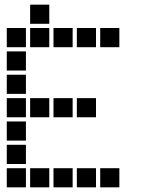

<svg xmlns="http://www.w3.org/2000/svg" viewBox="-20 -811 640 822"><path d="M110 -791Q109 -791 109 -791Q109 -791 109 -790V-710Q109 -709 109 -709Q109 -709 110 -709H190Q191 -709 191 -709Q191 -709 191 -710V-790Q191 -791 191 -791Q191 -791 190 -791ZM10 -691Q9 -691 9 -691Q9 -691 9 -690V-610Q9 -609 9 -609Q9 -609 10 -609H90Q91 -609 91 -609Q91 -609 91 -610V-690Q91 -691 91 -691Q91 -691 90 -691ZM110 -691Q109 -691 109 -691Q109 -691 109 -690V-610Q109 -609 109 -609Q109 -609 110 -609H190Q191 -609 191 -609Q191 -609 191 -610V-690Q191 -691 191 -691Q191 -691 190 -691ZM210 -691Q209 -691 209 -691Q209 -691 209 -690V-610Q209 -609 209 -609Q209 -609 210 -609H290Q291 -609 291 -609Q291 -609 291 -610V-690Q291 -691 291 -691Q291 -691 290 -691ZM310 -691Q309 -691 309 -691Q309 -691 309 -690V-610Q309 -609 309 -609Q309 -609 310 -609H390Q391 -609 391 -609Q391 -609 391 -610V-690Q391 -691 391 -691Q391 -691 390 -691ZM410 -691Q409 -691 409 -691Q409 -691 409 -690V-610Q409 -609 409 -609Q409 -609 410 -609H490Q491 -609 491 -609Q491 -609 491 -610V-690Q491 -691 491 -691Q491 -691 490 -691ZM10 -591Q9 -591 9 -591Q9 -591 9 -590V-510Q9 -509 9 -509Q9 -509 10 -509H90Q91 -509 91 -509Q91 -509 91 -510V-590Q91 -591 91 -591Q91 -591 90 -591ZM10 -491Q9 -491 9 -491Q9 -491 9 -490V-410Q9 -409 9 -409Q9 -409 10 -409H90Q91 -409 91 -409Q91 -409 91 -410V-490Q91 -491 91 -491Q91 -491 90 -491ZM10 -391Q9 -391 9 -391Q9 -391 9 -390V-310Q9 -309 9 -309Q9 -309 10 -309H90Q91 -309 91 -309Q91 -309 91 -310V-390Q91 -391 91 -391Q91 -391 90 -391ZM110 -391Q109 -391 109 -391Q109 -391 109 -390V-310Q109 -309 109 -309Q109 -309 110 -309H190Q191 -309 191 -309Q191 -309 191 -310V-390Q191 -391 191 -391Q191 -391 190 -391ZM210 -391Q209 -391 209 -391Q209 -391 209 -390V-310Q209 -309 209 -309Q209 -309 210 -309H290Q291 -309 291 -309Q291 -309 291 -310V-390Q291 -391 291 -391Q291 -391 290 -391ZM310 -391Q309 -391 309 -391Q309 -391 309 -390V-310Q309 -309 309 -309Q309 -309 310 -309H390Q391 -309 391 -309Q391 -309 391 -310V-390Q391 -391 391 -391Q391 -391 390 -391ZM10 -291Q9 -291 9 -291Q9 -291 9 -290V-210Q9 -209 9 -209Q9 -209 10 -209H90Q91 -209 91 -209Q91 -209 91 -210V-290Q91 -291 91 -291Q91 -291 90 -291ZM10 -191Q9 -191 9 -191Q9 -191 9 -190V-110Q9 -109 9 -109Q9 -109 10 -109H90Q91 -109 91 -109Q91 -109 91 -110V-190Q91 -191 91 -191Q91 -191 90 -191ZM10 -91Q9 -91 9 -91Q9 -91 9 -90V-10Q9 -9 9 -9Q9 -9 10 -9H90Q91 -9 91 -9Q91 -9 91 -10V-90Q91 -91 91 -91Q91 -91 90 -91ZM110 -91Q109 -91 109 -91Q109 -91 109 -90V-10Q109 -9 109 -9Q109 -9 110 -9H190Q191 -9 191 -9Q191 -9 191 -10V-90Q191 -91 191 -91Q191 -91 190 -91ZM210 -91Q209 -91 209 -91Q209 -91 209 -90V-10Q209 -9 209 -9Q209 -9 210 -9H290Q291 -9 291 -9Q291 -9 291 -10V-90Q291 -91 291 -91Q291 -91 290 -91ZM310 -91Q309 -91 309 -91Q309 -91 309 -90V-10Q309 -9 309 -9Q309 -9 310 -9H390Q391 -9 391 -9Q391 -9 391 -10V-90Q391 -91 391 -91Q391 -91 390 -91ZM410 -91Q409 -91 409 -91Q409 -91 409 -90V-10Q409 -9 409 -9Q409 -9 410 -9H490Q491 -9 491 -9Q491 -9 491 -10V-90Q491 -91 491 -91Q491 -91 490 -91Z"/></svg>

Font: Doto Black ExtraBold
Style: Regular
Weight: 800
Monospace: yes
Version: Version 1.000